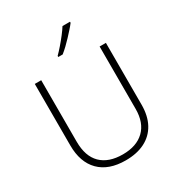

<svg xmlns="http://www.w3.org/2000/svg" viewBox="-219 -1092 1156 1244"><g transform="rotate(-30 359.0 -469.5)"><path d="M625 -252Q625 -168 593 -109.5Q561 -51 501 -20.5Q441 10 357 10Q230 10 161.5 -59Q93 -128 93 -254V-714H141V-254Q141 -145 197.5 -89Q254 -33 360 -33Q463 -33 520.5 -88.5Q578 -144 578 -247V-714H625ZM492 -941Q480 -925 462.5 -905.5Q445 -886 425.5 -865Q406 -844 385.5 -824.5Q365 -805 345 -789H312V-797Q332 -817 355.5 -844Q379 -871 401 -899.5Q423 -928 436 -949H492Z"/></g></svg>

Font: Noto Sans Syriac Eastern ExtraLight
Style: Regular
Weight: 250
Designer: Patrick Giasson and the Monotype Design Team
Foundry: Monotype Imaging Inc.
Version: Version 3.001